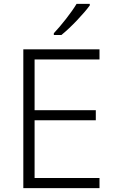

<svg xmlns="http://www.w3.org/2000/svg" viewBox="-20 -968 593 988"><path d="M442 -940V-948H374C348 -904 294 -836 257 -797V-788H296C346 -828 412 -899 442 -940ZM492 0V-52H158V-349H473V-401H158V-662H492V-714H100V0Z"/></svg>

Font: Noto Sans Gujarati UI Light
Style: Regular
Weight: 300
Designer: Jelle Bosma - Monotype Design Team, Universal Thirst
Foundry: Monotype Imaging Inc.
Version: Version 2.106